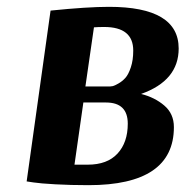

<svg xmlns="http://www.w3.org/2000/svg" viewBox="-20 -531 543 562"><path d="M239 11Q187 11 142 8.5Q97 6 78 3L58 0L128 -500Q236 -511 299 -511Q503 -511 503 -389Q503 -295 393 -256Q433 -246 461 -222Q489 -198 489 -159Q489 11 239 11ZM303 -278Q306 -278 310.5 -279Q315 -280 326.5 -286.5Q338 -293 347 -303Q356 -313 363 -334Q370 -355 370 -383Q370 -452 285 -452Q267 -452 255 -451L230 -278ZM224 -231 198 -49H237Q294 -49 324 -81.5Q354 -114 354 -169Q354 -231 290 -231Z"/></svg>

Font: Arsenal
Style: Bold Italic
Weight: 700
Italic angle: -9.10001°
Designer: Andrij Shevchenko
Foundry: Stairsfor
Version: Version 2.001;PS 002.001;hotconv 1.0.88;makeotf.lib2.5.64775